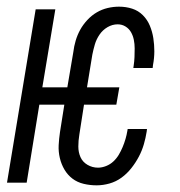

<svg xmlns="http://www.w3.org/2000/svg" viewBox="-20 -548 540 576"><path d="M270 8Q250 8 231 3.5Q212 -1 197.5 -12Q183 -23 173.5 -39Q164 -55 159.5 -74Q155 -93 156 -112.5Q157 -132 160 -152L173 -234H98L60 0H1L87 -520H146L107 -286H182L200 -392Q202 -409 207 -426Q212 -443 220.5 -458.5Q229 -474 242 -488Q255 -502 270.5 -511Q286 -520 303 -524Q320 -528 337 -528Q358 -528 376.5 -522Q395 -516 408.5 -502.5Q422 -489 429.5 -471Q437 -453 440 -433.5Q443 -414 443 -394Q443 -374 439 -353L438 -344H380L381 -351Q383 -364 383.5 -377Q384 -390 384 -403Q384 -416 381.5 -428.5Q379 -441 373 -451.5Q367 -462 356.5 -468.5Q346 -475 333 -475Q317 -475 302.5 -466.5Q288 -458 278.5 -444Q269 -430 264.5 -414.5Q260 -399 257 -384L241 -286H338L329 -234H232L218 -144Q215 -126 215 -108.5Q215 -91 221.5 -76.5Q228 -62 242.5 -53.5Q257 -45 274 -45Q286 -45 298.5 -50Q311 -55 320.5 -64Q330 -73 336.5 -84Q343 -95 348 -107Q353 -119 356.5 -131Q360 -143 362 -155L363 -161H421L420 -153Q417 -134 411.5 -115Q406 -96 396.5 -78Q387 -60 374 -43.5Q361 -27 344.5 -15Q328 -3 308.5 2.5Q289 8 270 8Z"/></svg>

Font: Iosevka Light
Style: Italic
Weight: 300
Italic angle: -9°
Monospace: yes
Designer: Belleve Invis
Foundry: Belleve Invis
Version: Version 32.5.0; ttfautohint (v1.8.4)